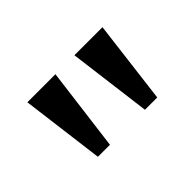

<svg xmlns="http://www.w3.org/2000/svg" viewBox="-52 -936 508 508"><g transform="rotate(-45 202.5 -682.0)"><path d="M238 -799 268 -565H314L343 -799ZM62 -799 92 -565H137L167 -799Z"/></g></svg>

Font: Noto Serif Sinhala SemiCondensed
Style: Regular
Weight: 400
Width: 4
Designer: Jelle Bosma - Monotype Design Team
Foundry: Monotype Imaging Inc.
Version: Version 2.007